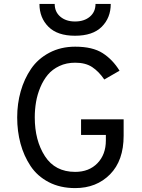

<svg xmlns="http://www.w3.org/2000/svg" viewBox="-20 -951 728 983"><path d="M364 -768Q274 -768 228 -814Q182 -860 182 -931H260Q260 -890 289 -865.5Q318 -841 364 -841Q411 -841 440 -865.5Q469 -890 469 -931H547Q547 -860 501 -814Q455 -768 364 -768ZM365 12Q288 12 229.5 -18.5Q171 -49 136.5 -101Q102 -153 85 -216Q68 -279 68 -350Q68 -420 86 -483.5Q104 -547 139 -598.5Q174 -650 232.5 -681Q291 -712 365 -712Q454 -712 505.5 -679Q557 -646 592 -589L514 -544Q486 -585 452 -607.5Q418 -630 365 -630Q320 -630 284 -613Q248 -596 225 -568.5Q202 -541 186.5 -504Q171 -467 164.5 -428.5Q158 -390 158 -350Q158 -232 210 -151.5Q262 -71 365 -71Q436 -71 479 -115.5Q522 -160 522 -232V-260H395V-340H613V-256Q613 -129 543.5 -58.5Q474 12 365 12Z"/></svg>

Font: Overpass
Style: Regular
Weight: 400
Designer: Delve Withrington, Thomas Jockin
Foundry: Delve Fonts
Version: Version 3.000;DELV;Overpass